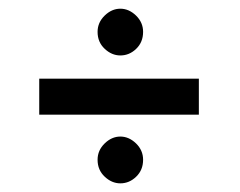

<svg xmlns="http://www.w3.org/2000/svg" viewBox="-20 -470 547 437"><path d="M253.9 -450.2Q273.4 -450.2 289.6 -434.6Q305.7 -418.9 305.7 -397.5Q305.7 -374 290 -358.9Q274.4 -343.8 253.9 -343.8Q234.4 -343.8 218.3 -358.9Q202.1 -374 202.1 -397.5Q202.1 -418.9 218.3 -434.6Q234.4 -450.2 253.9 -450.2ZM432.6 -291V-209H69.3V-291ZM253.9 -159.2Q273.4 -159.2 289.6 -143.6Q305.7 -127.9 305.7 -106.4Q305.7 -83 290 -67.9Q274.4 -52.7 253.9 -52.7Q234.4 -52.7 218.3 -67.9Q202.1 -83 202.1 -106.4Q202.1 -127.9 218.3 -143.6Q234.4 -159.2 253.9 -159.2Z"/></svg>

Font: Josefin Sans CFJ
Style: Regular
Weight: 400
Designer: Santiago Orozco
Foundry: Typemade
Version: Version 2.000